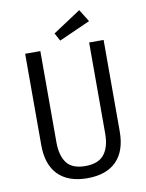

<svg xmlns="http://www.w3.org/2000/svg" viewBox="-98 -974 806 1058"><g transform="rotate(-10 304.5 -445.0)"><path d="M170 -720V-210Q170 -135 201 -94Q232 -53 305 -53Q378 -53 410.5 -94Q443 -135 443 -210V-720H524V-209Q524 -99 467.5 -42Q411 15 305 15Q199 15 142 -42Q85 -99 85 -209V-720ZM420 -905 463 -836 288 -758 264 -802Z"/></g></svg>

Font: Carrois Gothic
Style: Regular
Weight: 400
Designer: Ralph du Carrois
Foundry: Ralph du Carrois
Version: Version 1.001